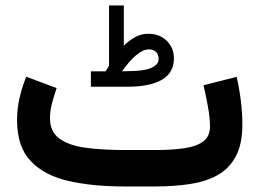

<svg xmlns="http://www.w3.org/2000/svg" viewBox="-20 -672 935 692"><path d="M360.8 -415Q368.2 -426.3 373 -435.5V-652.3H426.3V-507.3Q446.3 -527.3 468 -538.8Q489.7 -550.3 514.2 -550.3Q555.2 -550.3 581.1 -524.9Q606.9 -499.5 606.9 -460.9Q606.4 -409.2 563 -384.3Q519.5 -359.4 439 -359.4H307.6V-415ZM438.5 -415.5Q499.5 -415.5 525.6 -427.5Q551.8 -439.5 551.8 -459.5Q551.8 -475.1 542.5 -484.6Q533.2 -494.1 516.6 -494.1Q495.6 -494.1 470.7 -473.1Q445.8 -452.1 419.9 -415ZM540.5 0H427.2Q313 0 226.1 -20Q139.2 -40 90.3 -91.8Q41.5 -143.6 41.5 -239.3Q41.5 -281.2 51 -321.3Q60.5 -361.3 74.7 -395.5L184.1 -354.5Q176.3 -332 168.2 -302.7Q160.2 -273.4 160.2 -246.6Q160.2 -196.3 195.3 -171.6Q230.5 -147 291 -139.2Q351.6 -131.3 427.2 -131.3H541.5Q598.6 -131.3 642.6 -137.5Q686.5 -143.6 711.7 -161.6Q736.8 -179.7 736.8 -215.8Q736.8 -247.1 729.5 -287.4Q722.2 -327.6 713.4 -364.7L833 -395Q853.5 -303.2 853.5 -223.6Q853.5 -151.9 829.3 -107.4Q805.2 -63 762.2 -39.8Q719.2 -16.6 662.6 -8.3Q606 0 540.5 0Z"/></svg>

Font: Vazirmatn UI FD
Style: Bold
Weight: 700
Designer: Saber Rastikerdar
Foundry: Saber Rastikerdar
Version: Version 33.003